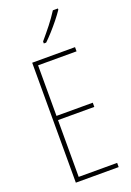

<svg xmlns="http://www.w3.org/2000/svg" viewBox="-177 -1012 734 1074"><g transform="rotate(-20 190.5 -475.0)"><path d="M333 0H78V-714H333V-689H104V-388H320V-363H104V-25H333ZM317 -943Q301 -919 278.5 -891Q256 -863 233 -837.5Q210 -812 190 -793H176V-805Q210 -845 236 -878Q262 -911 287 -950H317Z"/></g></svg>

Font: Noto Sans Gujarati UI ExtraCondensed Thin
Style: Regular
Weight: 100
Width: 2
Designer: Jelle Bosma - Monotype Design Team, Universal Thirst
Foundry: Monotype Imaging Inc.
Version: Version 2.106; ttfautohint (v1.8.4.7-5d5b)